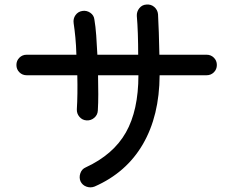

<svg xmlns="http://www.w3.org/2000/svg" viewBox="-20 -788 1040 842"><path d="M395 30Q377 37 359 30.5Q341 24 333 7Q326 -10 332.5 -28.5Q339 -47 356 -54Q477 -110 532 -207Q587 -304 587 -458H410Q411 -415 411 -375Q411 -335 409 -303Q408 -284 393.5 -271.5Q379 -259 360 -260Q341 -261 328.5 -275.5Q316 -290 317 -309Q319 -341 319.5 -379Q320 -417 319 -458H97Q78 -458 65 -471Q52 -484 52 -503Q52 -522 65 -535Q78 -548 97 -548H315Q314 -588 310.5 -624Q307 -660 303 -686Q300 -706 311 -721.5Q322 -737 341 -740Q360 -743 376 -732Q392 -721 394 -702Q399 -673 402 -632.5Q405 -592 407 -548H586Q586 -595 584.5 -640Q583 -685 580 -718Q579 -737 591 -752Q603 -767 622 -768Q642 -770 656.5 -757.5Q671 -745 673 -726Q675 -692 676.5 -644.5Q678 -597 679 -548H886Q905 -548 918 -535Q931 -522 931 -503Q931 -484 918 -471Q905 -458 886 -458H680Q679 -280 606.5 -155.5Q534 -31 395 30Z"/></svg>

Font: Zen Maru Gothic Medium
Style: Regular
Weight: 500
Designer: Yoshimichi Ohira
Foundry: Positype
Version: Version 1.001